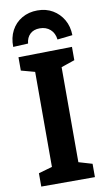

<svg xmlns="http://www.w3.org/2000/svg" viewBox="-101 -975 564 1022"><g transform="rotate(-10 181.0 -463.5)"><path d="M326 -632 238 -602 253 -624V-77L238 -98L326 -72V0H36V-72L123 -97L110 -77V-624L128 -602L36 -627V-699L326 -704ZM178 -927Q225 -927 260.5 -906Q296 -885 317 -849Q338 -813 339 -765L257 -756Q253 -791 230.5 -811Q208 -831 174 -831Q141 -831 121.5 -812.5Q102 -794 99 -762L18 -758Q17 -808 37 -846Q57 -884 94 -905.5Q131 -927 178 -927Z"/></g></svg>

Font: Bitter Thin
Style: Bold
Weight: 700
Version: Version 3.021